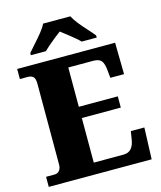

<svg xmlns="http://www.w3.org/2000/svg" viewBox="-133 -1027 942 1123"><g transform="rotate(-15 337.5 -465.5)"><path d="M21 0V-61H72Q92 -61 102.5 -75Q113 -89 113 -110V-599Q113 -634 100 -643.5Q87 -653 70 -653H21V-714H614L617 -523H534L529 -573Q525 -613 511 -629Q497 -645 462 -645H312V-407H548V-339H312V-69H491Q523 -69 539.5 -88.5Q556 -108 561 -141L569 -191H651L644 0ZM119 -784Q135 -803 158.5 -829Q182 -855 204 -882Q226 -909 236 -931H401Q412 -909 433.5 -882Q455 -855 479 -829Q503 -803 518 -784V-771H427Q417 -782 396.5 -799Q376 -816 354.5 -833Q333 -850 318 -861Q303 -850 281.5 -833Q260 -816 240.5 -799Q221 -782 210 -771H119Z"/></g></svg>

Font: Noto Serif Black
Style: Regular
Weight: 900
Designer: Monotype Design Team
Foundry: Monotype Imaging Inc.
Version: Version 2.014; ttfautohint (v1.8.4.7-5d5b)